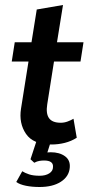

<svg xmlns="http://www.w3.org/2000/svg" viewBox="-20 -568 358 768"><path d="M186 10Q113 10 84 -32.5Q55 -75 64 -133L94 -322H27L39 -399H106L127 -530L232 -548L208 -399H314L302 -322H196L169 -151Q163 -114 176 -95.5Q189 -77 223 -77Q237 -77 250.5 -82Q264 -87 274 -93L287 -17Q265 -3 239 3.5Q213 10 186 10ZM138 180Q108 180 83.5 175Q59 170 45 160L69 117Q80 124 96.5 129.5Q113 135 139 135Q162 135 177 125.5Q192 116 192 100Q194 74 156 74Q148 74 138 75.5Q128 77 117 83L102 69L127 -7H185L164 59L137 51Q160 41 183 41Q218 41 240 57Q262 73 259 103Q256 138 223.5 159Q191 180 138 180Z"/></svg>

Font: Rokkitt SemiBold
Style: Italic
Weight: 600
Italic angle: -9°
Designer: Vernon Adams
Foundry: Vernon Adams
Version: Version 3.103